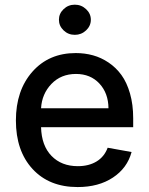

<svg xmlns="http://www.w3.org/2000/svg" viewBox="-20 -776 627 808"><path d="M294.9 -629.4Q267.1 -629.4 247.6 -648.2Q228 -667 228 -692.9Q228 -718.8 247.6 -737.5Q267.1 -756.3 294.9 -756.3Q322.3 -756.3 342.3 -737.5Q362.3 -718.8 362.3 -692.9Q362.3 -667 342.3 -648.2Q322.3 -629.4 294.9 -629.4ZM306.6 11.2Q187 11.2 116.9 -64.9Q46.9 -141.1 46.9 -269Q46.9 -395.5 116.2 -474.1Q185.5 -552.7 298.8 -552.7Q336.9 -552.7 371.3 -543.2Q405.8 -533.7 437 -512.7Q468.3 -491.7 491 -460.4Q513.7 -429.2 527.1 -382.6Q540.5 -335.9 540.5 -278.3V-240.7H152.8Q154.8 -163.1 196.8 -119.9Q238.8 -76.7 307.6 -76.7Q353.5 -76.7 386.2 -96.4Q418.9 -116.2 433.1 -154.3L533.7 -136.2Q515.6 -68.8 455.3 -28.8Q395 11.2 306.6 11.2ZM152.8 -320.3H436.5Q436 -383.8 398.4 -424.3Q360.8 -464.8 299.8 -464.8Q236.8 -464.8 196.5 -422.9Q156.2 -380.9 152.8 -320.3Z"/></svg>

Font: Interop Med
Style: Regular
Weight: 500
Designer: Rasmus Andersson, Google, Jang Haemin
Foundry: jhaemin
Version: Version 1.007